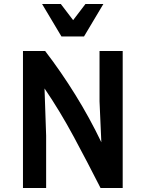

<svg xmlns="http://www.w3.org/2000/svg" viewBox="-20 -933 723 953"><path d="M94 0V-680H204Q283 -577 354 -462.5Q425 -348 483 -227L474 -430V-680H589V0H479Q415 -126 346.5 -253.5Q278 -381 201 -494L209 -260V0ZM493 -913 397 -752H285L189 -913H282L343 -833L404 -913Z"/></svg>

Font: Inria Sans
Style: Bold
Weight: 700
Designer: Black Foundry Team
Foundry: Black Foundry
Version: Version 1.2; ttfautohint (v1.8.3)